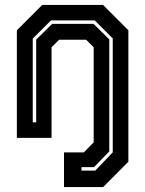

<svg xmlns="http://www.w3.org/2000/svg" viewBox="-20 -560 590 780"><path d="M240 200V59H320.5L360.5 18.5V-368L330 -398.5H220L189.5 -368V0H48.5V-437L151.5 -540H398.5L501.5 -437V97L399 200ZM311 133H367L438 59V-404L365 -477H187L113 -403V-63H127V-399L192 -463H360L424 -400V55L362 119H311Z"/></svg>

Font: Tourney Condensed Regular
Style: Bold
Weight: 700
Width: 3
Designer: Tyler Finck
Foundry: Etcetera Type Co
Version: Version 1.010; ttfautohint (v1.8.3)